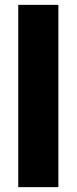

<svg xmlns="http://www.w3.org/2000/svg" viewBox="-20 -770 315 790"><path d="M220.2 -750V0H55.2V-750Z"/></svg>

Font: Vazirmatn FD Black
Style: Regular
Weight: 900
Designer: Saber Rastikerdar
Foundry: Saber Rastikerdar
Version: Version 33.003